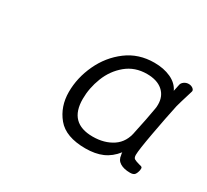

<svg xmlns="http://www.w3.org/2000/svg" viewBox="-68 -827 492 457"><g transform="rotate(30 178.0 -598.5)"><path d="M341 -665Q333 -628 324 -578.5Q315 -529 315 -516Q315 -508 319 -505.5Q323 -503 334 -500Q340 -499 341.5 -497Q343 -495 342 -489Q340 -480 336.5 -476Q333 -472 324 -472Q307 -472 296.5 -478.5Q286 -485 285 -498Q284 -500 284 -505Q269 -486 249.5 -477.5Q230 -469 203 -469Q149 -469 125.5 -497.5Q102 -526 102 -566Q102 -605 119.5 -642.5Q137 -680 169 -704Q201 -728 244 -728Q270 -728 289.5 -719Q309 -710 317 -693L321 -712Q322 -717 327.5 -721Q333 -725 340 -725Q347 -725 352 -721Q357 -717 355 -712Q343 -673 341 -665ZM301 -646Q301 -669 285.5 -682.5Q270 -696 242 -696Q209 -696 185.5 -676.5Q162 -657 150.5 -627.5Q139 -598 139 -568Q139 -502 204 -502Q236 -502 258.5 -517Q281 -532 286 -563Q295 -604 300 -634Q301 -638 301 -646Z"/></g></svg>

Font: Mali Light
Style: Italic
Weight: 300
Italic angle: -10°
Version: Version 1.000; ttfautohint (v1.6)